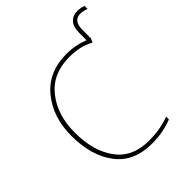

<svg xmlns="http://www.w3.org/2000/svg" viewBox="-239 -992 1136 1136"><g transform="rotate(-45 329.0 -424.0)"><path d="M605 -858Q568 -858 545.5 -833.5Q523 -809 523 -762V-697Q456 -724 381 -724Q230 -724 144.5 -620Q59 -516 59 -360Q59 -194 136 -92Q213 10 363 10Q418 10 461 1Q504 -8 536 -21V-44Q502 -31 459.5 -23Q417 -15 363 -15Q226 -15 156.5 -110Q87 -205 87 -360Q87 -506 163.5 -602.5Q240 -699 380 -699Q420 -699 459 -691.5Q498 -684 538 -662L549 -687V-757Q549 -834 607 -834Q624 -834 637 -830.5Q650 -827 658 -823V-849Q650 -852 637 -855Q624 -858 605 -858Z"/></g></svg>

Font: Noto Sans Display Thin
Style: Regular
Weight: 250
Designer: Monotype Design Team
Foundry: Monotype Imaging Inc.
Version: Version 1.900